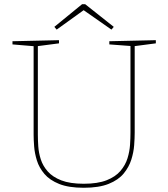

<svg xmlns="http://www.w3.org/2000/svg" viewBox="-20 -882 795 908"><path d="M497 -687 717 -692V-677L610 -663L617 -671V-254Q617 -229 614.5 -195.5Q612 -162 601 -127Q590 -92 565 -61.5Q540 -31 494 -12.5Q448 6 376 6Q305 6 260 -12Q215 -30 190 -59.5Q165 -89 154.5 -123Q144 -157 141.5 -189Q139 -221 139 -245V-671L146 -663L39 -672V-687L259 -692V-677L152 -663L159 -671V-245Q159 -221 161 -190Q163 -159 173 -128Q183 -97 206 -71Q229 -45 270 -29Q311 -13 376 -13Q442 -13 484 -29.5Q526 -46 549.5 -73.5Q573 -101 583 -133.5Q593 -166 595 -197.5Q597 -229 597 -254V-671L604 -664L497 -672ZM248 -742 237 -755 368 -862H383L518 -755L507 -742L371 -837H380Z"/></svg>

Font: Bitter Thin
Style: Regular
Weight: 100
Designer: Sol Matas, and Bitter project Authors
Foundry: Sol Matas
Version: Version 2.002